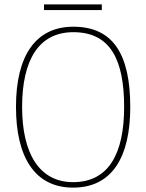

<svg xmlns="http://www.w3.org/2000/svg" viewBox="-20 -847 669 877"><path d="M181 -801H445V-827H181ZM314 10C493 10 575 -131 575 -358C575 -597 498 -725 315 -725C143 -725 53 -593 53 -359C53 -129 139 10 314 10ZM314 -15C159 -15 81 -147 81 -358C81 -573 157 -700 315 -700C485 -700 547 -573 547 -358C547 -145 476 -15 314 -15Z"/></svg>

Font: Noto Serif Thai SemiCondensed Thin
Style: Regular
Weight: 100
Width: 4
Designer: Monotype Design Team
Foundry: Monotype Imaging Inc.
Version: Version 2.002